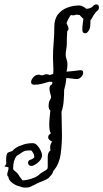

<svg xmlns="http://www.w3.org/2000/svg" viewBox="-132 -566 472 877"><path d="M-14 291Q-30 291 -40 286Q-57 283 -74.5 270.5Q-92 258 -94 241Q-99 238 -99 232Q-99 225 -96 216.5Q-93 208 -93 201Q-93 197 -98.5 196.5Q-104 196 -108.5 195Q-113 194 -111 192L-108 190Q-103 185 -103.5 179Q-104 173 -104 166Q-104 135 -95.5 131Q-87 127 -76 124Q-60 105 -32 97Q-12 88 18 88Q29 88 38.5 98.5Q48 109 54 122Q60 135 60 143Q60 157 48.5 169.5Q37 182 24 188Q18 192 13 192H11Q4 192 0 187.5Q-4 183 -4 178Q-4 166 9 163Q13 162 16.5 159.5Q20 157 24 154Q26 145 19.5 133Q13 121 9 121Q2 121 -5 121.5Q-12 122 -18 123Q-28 127 -36.5 133.5Q-45 140 -56 146Q-72 167 -72 203Q-72 208 -69 211Q-52 224 -48 231.5Q-44 239 -33 253Q-32 255 -29 258Q-9 257 12.5 250Q34 243 47 232Q50 227 65.5 218.5Q81 210 84 206Q86 201 86 196Q86 191 86 185Q86 168 86 149.5Q86 131 98 121H99Q98 117 97.5 113.5Q97 110 97 107Q97 94 106 81L105 80L102 79Q97 76 92.5 71.5Q88 67 88 61Q88 54 92 50Q96 46 101 42H100Q96 36 94.5 26Q93 16 93 5Q93 -13 95 -32Q97 -51 98 -61Q90 -68 90 -82Q90 -103 101 -118Q102 -126 98 -138.5Q94 -151 94 -161Q94 -176 106 -181V-183Q107 -186 107 -188.5Q107 -191 107 -192H100Q96 -192 94 -193Q78 -188 60.5 -183.5Q43 -179 25 -179Q10 -179 10 -191Q10 -202 20.5 -213.5Q31 -225 45 -225Q49 -225 52 -223.5Q55 -222 59 -222Q65 -222 69.5 -224.5Q74 -227 80 -227Q85 -227 88.5 -226Q92 -225 95 -223Q104 -227 111 -228Q111 -233 111.5 -238Q112 -243 112 -247Q112 -261 111 -274Q110 -287 110 -302Q110 -339 113 -371Q116 -403 116 -442Q116 -479 133 -500.5Q150 -522 176.5 -531.5Q203 -541 229 -541Q239 -541 245.5 -537Q252 -533 256 -531L259 -528Q261 -526 263 -526Q271 -526 277.5 -528.5Q284 -531 288 -533Q290 -535 292 -537Q294 -539 295 -541Q302 -546 307 -546Q320 -546 320 -532Q320 -527 317 -521Q315 -519 312.5 -516.5Q310 -514 307 -512Q294 -496 285 -478Q284 -477 283 -475.5Q282 -474 281 -473V-466Q281 -455 279.5 -443.5Q278 -432 271 -423Q265 -414 257 -414Q244 -414 244 -431Q244 -445 246 -457.5Q248 -470 249 -481Q245 -483 240.5 -488Q236 -493 232 -497Q228 -498 224 -498.5Q220 -499 215 -499Q209 -496 202 -496Q196 -496 194 -497L192 -498Q186 -490 180.5 -480Q175 -470 172 -460Q174 -454 177.5 -447.5Q181 -441 181 -435Q181 -429 175 -423V-422Q174 -408 173.5 -393Q173 -378 173 -363Q173 -353 170.5 -340Q168 -327 168 -316Q168 -312 168.5 -308.5Q169 -305 170 -302Q176 -286 176 -272Q176 -264 175 -255.5Q174 -247 172 -239H175Q204 -241 230 -245Q248 -248 248 -234Q248 -225 239.5 -215Q231 -205 218 -205Q211 -205 197.5 -207Q184 -209 171 -210Q170 -196 167.5 -182.5Q165 -169 161 -155Q161 -135 159 -106.5Q157 -78 149 -56Q149 -31 150 -4.5Q151 22 151 49Q151 95 145 138Q139 181 117 208L111 216Q109 225 103.5 232Q98 239 91 246Q90 247 87.5 248.5Q85 250 83 252Q80 254 70 258Q60 262 50.5 266Q41 270 37 272L28 277Q17 282 8 286.5Q-1 291 -14 291Z"/></svg>

Font: Are You Serious
Style: Regular
Weight: 400
Designer: Robert E. Leuschke
Foundry: Robert E. Leuschke
Version: Version 1.100